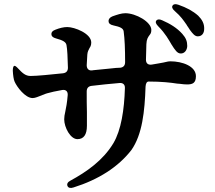

<svg xmlns="http://www.w3.org/2000/svg" viewBox="-20 -850 1040 930"><path d="M811 -634C828 -607 839 -591 855 -591C872 -590 886 -605 887 -627C887 -649 881 -666 863 -686C837 -715 804 -735 765 -752C752 -758 742 -757 737 -750C732 -743 735 -734 747 -722C781 -688 798 -656 811 -634ZM42 -508C43 -487 46 -464 51 -454C62 -429 102 -375 138 -375C151 -375 165 -382 184 -389C185 -390 189 -391 192 -392C197 -394 200 -396 208 -398C226 -403 251 -409 281 -414C298 -417 309 -408 308 -390C305 -352 300 -327 296 -308C293 -295 291 -284 291 -272C291 -233 321 -176 355 -176C385 -176 401 -197 401 -241V-307C400 -337 400 -371 400 -407C400 -423 408 -432 423 -434C464 -439 512 -444 560 -448C576 -449 586 -440 585 -423C582 -319 567 -220 529 -156C479 -73 400 -18 321 25C307 32 303 42 307 51C311 60 321 63 336 58C457 20 553 -41 617 -124C669 -199 681 -309 685 -430C686 -446 691 -455 700 -455C762 -455 807 -450 838 -445C843 -445 847 -444 851 -444C865 -442 876 -441 886 -441C912 -441 929 -447 929 -481C929 -529 864 -553 805 -553C798 -553 792 -552 780 -549C778 -549 774 -548 771 -547C758 -545 741 -541 714 -537C696 -535 687 -544 687 -561L689 -636C690 -661 697 -670 705 -681C709 -686 713 -691 713 -705C713 -744 638 -786 587 -786C568 -786 548 -779 525 -771C512 -766 505 -757 506 -747C506 -737 514 -730 529 -727C562 -720 577 -713 579 -698C584 -661 586 -613 586 -549C586 -533 578 -524 563 -522C556 -522 549 -521 542 -521C529 -520 516 -518 503 -517C479 -515 455 -512 432 -510L426 -509C410 -507 400 -517 400 -534C401 -555 402 -573 403 -586C404 -600 409 -608 414 -618C417 -622 422 -630 422 -644C422 -688 341 -719 306 -719C288 -719 268 -714 248 -706C234 -701 228 -693 229 -684C229 -675 236 -668 251 -664C284 -655 299 -647 302 -632C306 -612 308 -568 309 -522C309 -506 301 -497 285 -495C228 -489 159 -482 128 -482C103 -482 88 -497 69 -517C59 -528 53 -532 49 -531C45 -530 42 -522 42 -508ZM827 -796C856 -771 869 -751 881 -734C883 -731 885 -729 886 -726C890 -720 894 -715 900 -705C914 -686 924 -674 938 -674C958 -674 969 -689 969 -710C970 -735 959 -755 940 -774C914 -797 884 -813 844 -827C830 -832 820 -830 816 -823C811 -816 815 -806 827 -796Z"/></svg>

Font: 寒蝉锦书宋Pro Soft
Style: Regular
Weight: 700
Designer: 寒蝉锦书宋{Warren} 思源宋体{Ryoko NISHIZUKA 西塚涼子 (kana & ideographs); Frank Grießhammer (Latin, Greek & Cyrillic); Wenlong ZHANG 
Foundry: Adobe & ChillType
Version: Version 2.000;Glyphs 3.1.1 (3135)